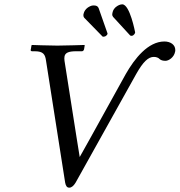

<svg xmlns="http://www.w3.org/2000/svg" viewBox="-20 -852 827 884"><path d="M559 -511 394 -213 347 -129 333 -216 277 -572C276 -580 276 -586 277 -592C280 -608 294 -616 330 -616H357C362 -616 365 -619 367 -625L370 -643L369 -645C369 -645 279 -642 244 -642C205 -642 127 -645 127 -645L125 -643L122 -625C122 -624 121 -623 121 -622C121 -618 124 -616 128 -616H140C180 -616 188 -601 192 -572L280 -11C283 4 288 12 299 12C309 12 319 4 328 -11L607 -511C639 -568 663 -590 688 -590C698 -590 709 -587 715 -580C721 -574 732 -572 742 -572C757 -572 781 -588 786 -613C787 -616 787 -619 787 -622C787 -646 765 -661 737 -661C662 -661 600 -583 559 -511ZM518 -823C507 -816 500 -805 498 -794C495 -783 498 -778 500 -776C500 -775 500 -775 500 -775L579 -689C580 -688 583 -687 586 -687C588 -687 592 -688 594 -690C598 -693 601 -697 602 -701V-704C602 -704 578 -832 543 -832C533 -832 524 -827 518 -823ZM384 -817C374 -810 367 -799 365 -789C364 -786 364 -784 364 -782C364 -776 366 -772 369 -769L451 -685C452 -683 455 -683 457 -683C461 -683 465 -685 467 -686C471 -689 474 -692 475 -696C475 -698 475 -700 474 -701L434 -815C430 -824 423 -827 410 -827C400 -827 390 -821 384 -817Z"/></svg>

Font: Libertinus Serif
Style: Italic
Weight: 400
Italic angle: -12°
Designer: Philipp H. Poll, Khaled Hosny
Foundry: Caleb Maclennan
Version: Version 7.050;RELEASE